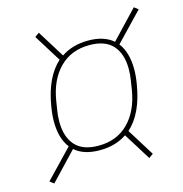

<svg xmlns="http://www.w3.org/2000/svg" viewBox="-93 -737 738 775"><g transform="rotate(-15 275.5 -349.0)"><path d="M253 -129Q186 -129 149 -162L40 -47L23 -60L135 -177Q103 -218 103 -289Q103 -317 109 -352Q119 -412 139.5 -454.5Q160 -497 190 -524L119 -638L137 -651L208 -537Q255 -569 321 -569Q387 -569 425 -536L534 -651L551 -638L439 -521Q471 -480 471 -409Q471 -380 465 -346Q446 -230 384 -174L455 -60L437 -47L366 -161Q319 -129 253 -129ZM253 -148Q329 -148 377.5 -196.5Q426 -245 440 -330L446 -368Q450 -391 450 -416Q450 -479 418.5 -514.5Q387 -550 321 -550Q245 -550 196.5 -501.5Q148 -453 134 -368L128 -330Q124 -307 124 -282Q124 -219 155.5 -183.5Q187 -148 253 -148Z"/></g></svg>

Font: IBM Plex Sans Cond Thin
Style: Italic
Weight: 100
Width: 3
Italic angle: -11°
Designer: Mike Abbink, Paul van der Laan, Pieter van Rosmalen
Foundry: Bold Monday
Version: Version 1.3